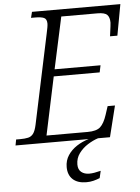

<svg xmlns="http://www.w3.org/2000/svg" viewBox="-79 -762 758 1041"><g transform="rotate(-5 300.5 -241.0)"><path d="M-17 0 -11 -32H11Q37 -32 54.5 -36Q72 -40 83 -55Q94 -70 101 -103L204 -589Q208 -607 210.5 -621Q213 -635 213 -643Q213 -668 197.5 -675Q182 -682 150 -682H127L135 -714H616L585 -545H545Q546 -552 548 -567.5Q550 -583 552 -598Q554 -613 554 -619Q554 -648 540.5 -661.5Q527 -675 488 -675H291L230 -393H480L472 -355H222L155 -39H379Q427 -39 448 -58Q469 -77 484 -123L499 -169H539L497 0ZM349 232Q301 232 275 208Q249 184 249 141Q249 105 267.5 77Q286 49 316 29.5Q346 10 381 0H432Q404 9 375.5 27Q347 45 327.5 71.5Q308 98 308 132Q308 160 325 173.5Q342 187 368 187Q381 187 396 184.5Q411 182 431 177L422 216Q405 223 387 227.5Q369 232 349 232Z"/></g></svg>

Font: Noto Serif Light
Style: Italic
Weight: 300
Italic angle: -12°
Designer: Monotype Design Team
Foundry: Monotype Imaging Inc.
Version: Version 2.013